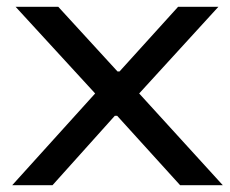

<svg xmlns="http://www.w3.org/2000/svg" viewBox="-20 -547 680 567"><path d="M16 0 261 -271 26 -527H152L327 -336H333L506 -527H625L391 -271L638 0H512L326 -205H319L135 0Z"/></svg>

Font: Archivo Expanded
Style: Regular
Weight: 400
Width: 7
Designer: Hector Gatti
Foundry: Omnibus-Type
Version: Version 2.001